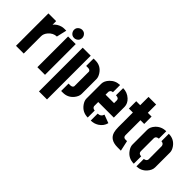

<svg xmlns="http://www.w3.org/2000/svg" viewBox="-7 -1421 2331 2331"><g transform="rotate(45 1158.0 -256.0)"><path d="M41 0V-556.6H173.8V-495.1Q208 -539.1 266.6 -555.7Q287.1 -561.5 307.6 -561.5H342.8L312.5 -430.7Q251 -429.7 206.1 -377Q173.8 -338.9 173.8 -297.9V0Z M401.4 -635.7Q401.4 -675.8 437.5 -696.3Q454.1 -706.1 472.7 -706.1Q513.7 -706.1 534.2 -669.9Q543 -653.3 543 -635.7Q543 -594.7 506.8 -574.2Q490.2 -565.4 472.7 -565.4Q430.7 -565.4 410.2 -602.5Q401.4 -618.2 401.4 -635.7ZM408.2 0V-527.3H539.1V0Z M816.4 0V-127H849.6Q881.8 -128.9 888.7 -153.3V-403.3Q888.7 -416 873 -424.8Q862.3 -429.7 849.6 -429.7H816.4V-556.6H849.6Q941.4 -556.6 992.2 -478.5Q1017.6 -438.5 1017.6 -405.3V-151.4Q1017.6 -106.4 978.5 -59.6Q926.8 -1 849.6 0ZM629.9 194.3V-556.6H767.6V194.3Z M1098.6 -151.4V-407.2Q1099.6 -455.1 1142.6 -501Q1195.3 -555.7 1271.5 -556.6V-433.6Q1243.2 -433.6 1232.4 -409.2Q1229.5 -403.3 1229.5 -398.4V-349.6H1375V-397.5Q1374 -433.6 1324.2 -433.6V-556.6Q1395.5 -556.6 1449.2 -507.8Q1496.1 -464.8 1497.1 -408.2V-223.6H1229.5V-151.4Q1236.3 -123 1272.5 -120.1V0Q1180.7 0 1127 -75.2Q1098.6 -115.2 1098.6 -151.4ZM1324.2 0V-119.1Q1377 -120.1 1391.6 -168.9L1498 -128.9Q1483.4 -66.4 1423.8 -28.3Q1377.9 0 1324.2 0Z M1548.8 -430.7V-556.6H1617.2V-699.2H1748V-556.6H1812.5V-429.7H1748V-170.9Q1750 -135.7 1784.2 -134.8H1812.5L1841.8 0H1783.2Q1655.3 0 1627 -96.7Q1617.2 -131.8 1617.2 -180.7V-430.7Z M1888.7 -151.4V-406.2Q1888.7 -454.1 1930.7 -500Q1983.4 -555.7 2064.5 -556.6V-429.7Q2020.5 -425.8 2017.6 -392.6V-165Q2019.5 -127 2064.5 -126V1Q1968.8 1 1916 -76.2Q1888.7 -116.2 1888.7 -151.4ZM2109.4 1V-126Q2150.4 -130.9 2154.3 -163.1L2153.3 -392.6Q2146.5 -427.7 2108.4 -429.7V-556.6Q2200.2 -556.6 2252 -482.4Q2279.3 -442.4 2279.3 -406.2V-151.4Q2279.3 -102.5 2237.3 -55.7Q2186.5 0 2109.4 1Z"/></g></svg>

Font: Post No Bills Colombo ExtraBold
Style: Regular
Weight: 800
Designer: Kosala Senevirathne, Siva Puranthara, Lasantha Premarathna, Tharique Azeez
Foundry: Mooniak
Version: Version 1.220 ; ttfautohint (v1.6)